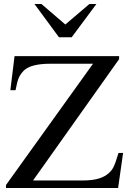

<svg xmlns="http://www.w3.org/2000/svg" viewBox="-20 -944 652 964"><path d="M464 -924 340 -757H276L153 -924H188L308 -821L429 -924ZM598 -176 573 0H10V-15L447 -624H233Q134 -624 99 -589Q81 -570 73.5 -551.5Q66 -533 58 -491H32L53 -662H578V-647L146 -38H398Q476 -38 515 -66Q538 -82 549 -103.5Q560 -125 575 -176Z"/></svg>

Font: STIX MathJax Latin
Style: Regular
Weight: 400
Designer: MicroPress Inc., with final additions and corrections provided by Coen Hoffman, Elsevier (retired)
Version: Version 1.1.1